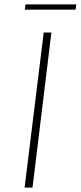

<svg xmlns="http://www.w3.org/2000/svg" viewBox="-20 -854 367 874"><path d="M179 -706H214L128 0H92ZM96 -834H327L324 -810H93Z"/></svg>

Font: Josefin Sans ExtraLight
Style: Italic
Weight: 250
Italic angle: -7°
Designer: Santiago Orozco
Foundry: Typemade
Version: Version 2.000